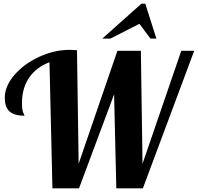

<svg xmlns="http://www.w3.org/2000/svg" viewBox="-20 -1020 1072 1040"><path d="M746 -1000H767L827 -811H795L735 -891L578 -811H534ZM248 -683Q177 -656 138 -599.5Q99 -543 99 -461Q99 -424 106 -409.5Q113 -395 113 -393Q59 -393 32.5 -415.5Q6 -438 6 -490Q6 -554 58.5 -614.5Q111 -675 193 -712.5Q275 -750 357 -750Q371 -750 397 -748L406 -133L616 -745H743L752 -133L962 -745H1032L754 0H610L598 -509L408 0H264Z"/></svg>

Font: Lobster
Style: Regular
Weight: 400
Designer: Impallari Type
Foundry: Impallari Type
Version: Version 2.100